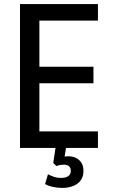

<svg xmlns="http://www.w3.org/2000/svg" viewBox="-20 -725 558 941"><path d="M78 0V-705H460V-624H173V-398H438V-317H173V-81H460V0ZM285 196Q263 196 239.5 191Q216 186 201 177L215 129Q230 137 245.5 142Q261 147 279 147Q303 147 315 138Q327 129 327 112Q327 97 318 89.5Q309 82 293 82Q285 82 275.5 83.5Q266 85 257 89L241 74L255 -20H307L294 58L270 49Q278 45 290.5 43Q303 41 316 41Q337 41 353.5 49.5Q370 58 379.5 73.5Q389 89 389 113Q389 139 376.5 157.5Q364 176 340 186Q316 196 285 196Z"/></svg>

Font: Nunito Sans 10pt Condensed SemiBold
Style: Regular
Weight: 600
Width: 3
Designer: Vernon Adams
Foundry: Vernon Adams
Version: Version 3.101;gftools[0.9.27]